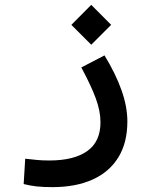

<svg xmlns="http://www.w3.org/2000/svg" viewBox="-20 -539 626 792"><path d="M196.8 232.9Q157.7 232.9 131.3 230Q105 227.1 77.6 220.2L84 115.7Q111.8 118.7 132.6 120.8Q153.3 123 183.6 123Q285.2 123 339.8 84.2Q394.5 45.4 394.5 -34.7Q394.5 -80.6 375 -133.5Q355.5 -186.5 315.4 -260.7L411.1 -310.5Q457.5 -234.4 481.4 -166.5Q505.4 -98.6 505.4 -38.1Q505.4 49.8 468 110.4Q430.7 170.9 361.3 201.9Q292 232.9 196.8 232.9ZM356.4 -354.5 274.4 -436.5 356.4 -519 438.5 -436.5Z"/></svg>

Font: Cascadia Mono Medium
Style: Regular
Weight: 500
Monospace: yes
Designer: Aaron Bell
Foundry: Saja Typeworks
Version: Version 2407.024